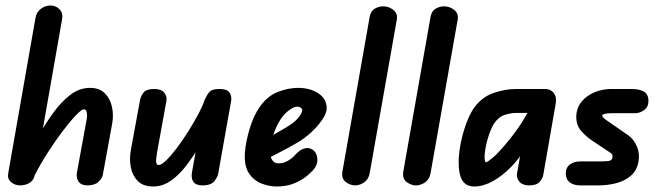

<svg xmlns="http://www.w3.org/2000/svg" viewBox="-20 -673 2408 697"><path d="M54 0Q34 0 20 -12Q6 -24 10 -45L109 -609Q113 -630 129 -641.5Q145 -653 163 -653Q183 -653 196.5 -639Q210 -625 205 -601L106 -37Q102 -18 87 -9Q72 0 54 0ZM297 0Q275 0 265.5 -13.5Q256 -27 259 -45L293 -231Q296 -244 296 -254Q296 -264 293.5 -270Q291 -276 284 -276Q276 -276 255 -254Q234 -232 207.5 -197Q181 -162 154 -120Q127 -78 106 -37L84 -122Q102 -149 124.5 -188Q147 -227 174.5 -265Q202 -303 235 -328.5Q268 -354 307 -354Q341 -354 360.5 -334.5Q380 -315 386.5 -285Q393 -255 387 -223L353 -37Q351 -26 337.5 -13Q324 0 297 0Z M536 4Q500 4 480.5 -15.5Q461 -35 455 -65Q449 -95 455 -128L488 -308Q491 -325 501.5 -337.5Q512 -350 540 -350Q565 -350 576 -337Q587 -324 584 -306L550 -119Q548 -107 547 -96.5Q546 -86 548 -80Q550 -74 556 -74Q566 -74 583.5 -91Q601 -108 621.5 -135Q642 -162 662.5 -194.5Q683 -227 699.5 -258Q716 -289 724 -313L735 -195Q719 -168 698.5 -134Q678 -100 653.5 -68.5Q629 -37 599.5 -16.5Q570 4 536 4ZM715 0Q691 0 682 -13Q673 -26 677 -48L724 -313Q732 -330 741 -340Q750 -350 778 -350Q804 -350 813 -337Q822 -324 819 -306L772 -42Q771 -33 759 -16.5Q747 0 715 0Z M984 4Q958 4 930 -6.5Q902 -17 884 -43.5Q866 -70 869 -117Q872 -159 886.5 -206.5Q901 -254 923 -285Q950 -324 988 -339Q1026 -354 1062 -354Q1106 -354 1136 -334Q1166 -314 1166 -280Q1166 -262 1149.5 -238Q1133 -214 1109 -192Q1085 -170 1061 -156Q1044 -146 1021 -133.5Q998 -121 971 -107.5Q944 -94 914 -80L926 -157Q935 -162 951.5 -171.5Q968 -181 986.5 -191.5Q1005 -202 1018 -210Q1049 -228 1063 -245.5Q1077 -263 1077 -273Q1077 -278 1071.5 -282Q1066 -286 1059 -286Q1047 -286 1029 -272.5Q1011 -259 998 -239Q987 -222 978.5 -201Q970 -180 965 -158.5Q960 -137 960 -118Q960 -106 967.5 -93Q975 -80 991 -80Q1004 -80 1015 -84.5Q1026 -89 1035.5 -96Q1045 -103 1051 -110Q1067 -129 1085 -134Q1103 -139 1117 -128Q1130 -118 1132 -97.5Q1134 -77 1119 -58Q1115 -53 1098 -37.5Q1081 -22 1052 -9Q1023 4 984 4Z M1269 0Q1252 0 1235.5 -12Q1219 -24 1223 -50L1322 -612Q1326 -633 1340.5 -641.5Q1355 -650 1371 -650Q1392 -650 1408.5 -636.5Q1425 -623 1420 -599L1322 -44Q1318 -22 1302 -11Q1286 0 1269 0Z M1490 0Q1473 0 1456.5 -12Q1440 -24 1444 -50L1543 -612Q1547 -633 1561.5 -641.5Q1576 -650 1592 -650Q1613 -650 1629.5 -636.5Q1646 -623 1641 -599L1543 -44Q1539 -22 1523 -11Q1507 0 1490 0Z M1702 4Q1673 4 1659 -17Q1645 -38 1645 -85Q1645 -112 1651.5 -147.5Q1658 -183 1670 -217.5Q1682 -252 1697 -276Q1726 -319 1769 -334.5Q1812 -350 1854 -350H1940V-263H1854Q1835 -263 1812.5 -256Q1790 -249 1773 -224Q1764 -209 1756 -186.5Q1748 -164 1743.5 -141Q1739 -118 1739 -102Q1739 -98 1740 -91Q1741 -84 1745 -84Q1749 -84 1769.5 -101Q1790 -118 1830 -167Q1859 -203 1880.5 -238.5Q1902 -274 1921 -308H1989Q1976 -279 1958.5 -250Q1941 -221 1923 -192Q1905 -163 1887 -134Q1865 -97 1834 -65.5Q1803 -34 1768.5 -15Q1734 4 1702 4ZM1901 0Q1877 0 1865.5 -13.5Q1854 -27 1857 -44L1894 -252V-350H1959Q1979 -350 1990.5 -335Q2002 -320 1997 -295L1952 -37Q1950 -26 1939 -13Q1928 0 1901 0Z M2154 0H2085Q2063 0 2048.5 -11Q2034 -22 2034 -43Q2034 -65 2049 -76Q2064 -87 2086 -87H2154Q2180 -87 2191 -89Q2202 -91 2203 -101Q2205 -108 2202 -112.5Q2199 -117 2192 -121L2129 -163Q2108 -177 2089.5 -198Q2071 -219 2072 -253Q2074 -284 2092.5 -305.5Q2111 -327 2139.5 -338.5Q2168 -350 2200 -350H2271Q2301 -350 2317.5 -340.5Q2334 -331 2334 -306Q2334 -285 2318.5 -273.5Q2303 -262 2285 -262H2200Q2184 -262 2175 -259.5Q2166 -257 2166 -254Q2166 -251 2169.5 -247Q2173 -243 2181 -237L2262 -181Q2280 -168 2291.5 -142.5Q2303 -117 2298 -87Q2292 -53 2269 -34Q2246 -15 2215 -7.5Q2184 0 2154 0Z"/></svg>

Font: Edu QLD Beginners
Style: Regular
Weight: 400
Designer: Tina and Corey Anderson
Foundry: Google for Education
Version: Version 1.001